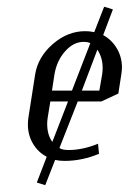

<svg xmlns="http://www.w3.org/2000/svg" viewBox="-20 -476 381 568"><path d="M62.5 -107.9Q62.5 -117.7 64 -127.9L84 -255.9Q92.3 -307.6 136.2 -345.7Q180.2 -383.8 231.9 -383.8Q245.6 -383.8 258.8 -380.9L288.1 -456.1L314 -448.2L285.2 -372.1Q310.5 -358.4 325.7 -332.8Q340.8 -307.1 340.8 -275.9Q340.8 -269.5 338.9 -255.9L330.1 -199.2L279.8 -175.8H210L155.8 -38.1Q164.1 -32.2 183.1 -32.2Q224.6 -32.2 270 -50.8L272.9 -21Q222.7 0 170.9 0Q156.2 0 143.1 -2.9L113.8 71.8L88.9 64L118.2 -12.2Q92.3 -25.9 77.4 -51.3Q62.5 -76.7 62.5 -107.9ZM119.6 -109.4Q119.6 -77.1 134.8 -56.2L181.2 -175.8H128.9L121.1 -127.9Q119.6 -118.7 119.6 -109.4ZM133.8 -208H192.9L247.1 -348.1Q240.7 -352.1 227.1 -352.1Q197.3 -352.1 172.6 -324.2Q147.9 -296.4 141.1 -255.9ZM222.2 -208H273.9L282.2 -255.9Q283.7 -265.6 283.7 -274.9Q283.7 -305.2 268.1 -329.1Z"/></svg>

Font: Gawaa
Style: Italic
Weight: 400
Designer: T. Christopher White
Version: Version 1.0